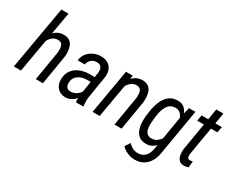

<svg xmlns="http://www.w3.org/2000/svg" viewBox="-122 -1256 2416 1972"><g transform="rotate(30 1086.5 -270.5)"><path d="M226.6 -750 96.2 0H11.7L142.1 -750ZM128.4 -282.2 97.7 -283.7Q103 -325.2 116.5 -370.4Q129.9 -415.5 153.8 -454.3Q177.7 -493.2 214.1 -516.6Q250.5 -540 301.8 -538.1Q341.3 -537.1 365.5 -519.5Q389.6 -502 401.1 -473.9Q412.6 -445.8 415 -412.4Q417.5 -378.9 414.1 -346.2L356.4 0H272L330.1 -347.7Q332.5 -373 330.8 -399.2Q329.1 -425.3 315.9 -443.6Q302.7 -461.9 270.5 -462.9Q236.8 -463.9 211.7 -446.3Q186.5 -428.7 169.4 -400.6Q152.3 -372.6 142.3 -341.1Q132.3 -309.6 128.4 -282.2Z M748 -90.3 794.4 -377.9Q796.9 -403.3 791.7 -422.6Q786.6 -441.9 771.2 -453.1Q755.9 -464.4 728 -464.4Q702.6 -464.8 682.6 -454.3Q662.6 -443.8 649.7 -425.3Q636.7 -406.7 631.8 -382.3L548.3 -381.8Q551.8 -417.5 568.6 -446.5Q585.4 -475.6 611.8 -496.3Q638.2 -517.1 670.4 -528.1Q702.6 -539.1 737.3 -538.6Q787.1 -538.1 820.3 -517.8Q853.5 -497.6 868.4 -461.2Q883.3 -424.8 878.4 -376L835.4 -115.2Q831.1 -87.4 832 -61.5Q833 -35.6 834.5 -8.3L833.5 0L749 0.5Q744.1 -22 744.6 -44.9Q745.1 -67.9 748 -90.3ZM800.8 -320.3 790.5 -256.8 736.8 -257.3Q710.9 -257.3 685.3 -251.5Q659.7 -245.6 637.9 -233.2Q616.2 -220.7 601.8 -200.4Q587.4 -180.2 584 -150.9Q581.1 -127 585.7 -108.2Q590.3 -89.4 604.7 -78.4Q619.1 -67.4 645.5 -67.4Q672.9 -67.4 698.2 -79.6Q723.6 -91.8 741.9 -112.8Q760.3 -133.8 766.1 -160.6L779.3 -119.6Q773.4 -94.2 759.5 -70.6Q745.6 -46.9 725.6 -28.6Q705.6 -10.3 680.9 0.2Q656.2 10.7 628.4 10.7Q584 10.7 553.7 -9.3Q523.4 -29.3 508.8 -63.2Q494.1 -97.2 497.1 -140.1Q499.5 -186 519.3 -220.2Q539.1 -254.4 570.8 -276.6Q602.5 -298.8 641.8 -309.8Q681.2 -320.8 723.6 -320.8Z M1100.6 -410.2 1029.3 0H944.8L1036.6 -528.3H1116.2ZM1061.5 -282.2 1030.8 -283.7Q1036.1 -325.2 1049.6 -370.4Q1063 -415.5 1086.9 -454.1Q1110.8 -492.7 1147.2 -516.4Q1183.6 -540 1234.9 -538.6Q1274.4 -537.1 1298.6 -519.5Q1322.8 -502 1334.2 -473.9Q1345.7 -445.8 1348.1 -412.4Q1350.6 -378.9 1347.2 -346.2L1289.6 0H1205.1L1263.2 -347.7Q1265.6 -373 1263.9 -399.2Q1262.2 -425.3 1249 -443.6Q1235.8 -461.9 1203.6 -462.9Q1169.9 -463.9 1144.8 -446.3Q1119.6 -428.7 1102.5 -400.6Q1085.4 -372.6 1075.4 -341.1Q1065.4 -309.6 1061.5 -282.2Z M1783.7 -528.3H1859.9L1769.5 4.4Q1761.7 63 1735.4 110.4Q1709 157.7 1664.1 184.3Q1619.1 210.9 1555.7 209Q1527.8 208.5 1500.2 200Q1472.7 191.4 1447.8 176.5Q1422.9 161.6 1404.8 141.6L1444.3 81.1Q1465.3 105 1492.4 119.4Q1519.5 133.8 1552.2 134.8Q1591.8 136.2 1619.4 120.1Q1647 104 1663.1 75Q1679.2 45.9 1684.6 9.3L1756.3 -416.5ZM1440.9 -238.8 1447.3 -287.1Q1452.6 -331.5 1466.1 -376.5Q1479.5 -421.4 1503.2 -458.7Q1526.9 -496.1 1563.7 -518.1Q1600.6 -540 1653.3 -538.1Q1699.2 -536.6 1726.3 -512.7Q1753.4 -488.8 1766.6 -451.7Q1779.8 -414.6 1782.5 -373.5Q1785.2 -332.5 1782.2 -296.4L1773.4 -230.5Q1767.1 -191.4 1753.2 -148.7Q1739.3 -106 1716.3 -69.3Q1693.4 -32.7 1658.9 -10.5Q1624.5 11.7 1576.7 10.3Q1526.9 8.8 1497.8 -15.1Q1468.8 -39.1 1454.8 -76.7Q1440.9 -114.3 1438.7 -157Q1436.5 -199.7 1440.9 -238.8ZM1530.8 -288.1 1525.4 -238.3Q1522.5 -212.9 1521.7 -183.6Q1521 -154.3 1527.1 -127.9Q1533.2 -101.6 1551 -84.2Q1568.8 -66.9 1603.5 -65.9Q1638.2 -64.9 1665.8 -84Q1693.4 -103 1711.9 -132.8Q1730.5 -162.6 1739.3 -193.4L1761.2 -333Q1762.2 -354.5 1757.1 -376.7Q1752 -398.9 1740.7 -418Q1729.5 -437 1711.9 -449Q1694.3 -460.9 1670.4 -462.4Q1633.3 -464.4 1608.2 -449Q1583 -433.6 1567.4 -407.5Q1551.8 -381.3 1543.2 -349.9Q1534.7 -318.4 1530.8 -288.1Z M2172.9 -528.3 2160.6 -459H1920.4L1933.1 -528.3ZM2033.2 -656.7H2117.7L2028.3 -129.9Q2026.9 -117.2 2027.3 -103Q2027.8 -88.9 2033.9 -79.1Q2040 -69.3 2056.6 -68.8Q2065.4 -68.8 2074.2 -70.6Q2083 -72.3 2091.3 -73.7L2084 0.5Q2070.8 5.4 2056.9 7.6Q2043 9.8 2028.8 9.3Q1990.7 8.8 1971.9 -13.4Q1953.1 -35.6 1947.8 -68.1Q1942.4 -100.6 1945.3 -131.3Z"/></g></svg>

Font: Roboto Condensed
Style: Italic
Weight: 400
Italic angle: -12°
Designer: Christian Robertson
Foundry: Google
Version: Version 3.0